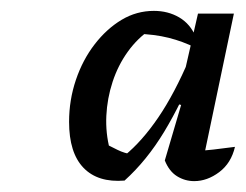

<svg xmlns="http://www.w3.org/2000/svg" viewBox="-20 -743 452 353"><path d="M209 -411Q160 -407 133.5 -434.5Q107 -462 107 -519Q107 -559 119.5 -596Q132 -633 154 -661.5Q176 -690 203.5 -706.5Q231 -723 263 -723Q289 -723 309.5 -711Q330 -699 340 -675V-655Q316 -667 290 -673.5Q264 -680 231 -681L257 -689Q233 -673 215 -648Q197 -623 187 -592.5Q177 -562 175.5 -530Q174 -498 182 -468L171 -480Q183 -474 196 -467.5Q209 -461 224 -459L209 -457Q241 -483 271 -527Q301 -571 329 -637L343 -625Q314 -554 282 -501Q250 -448 209 -411ZM350 -432 336 -465Q354 -466 372 -468Q390 -470 412 -473Q405 -443 383 -426.5Q361 -410 337 -410Q320 -410 305.5 -419Q291 -428 283 -448L313 -550L306 -552L344 -718H410Z"/></svg>

Font: Piazzolla Thin SemiBold
Style: Italic
Weight: 600
Italic angle: -11.3°
Version: Version 2.005